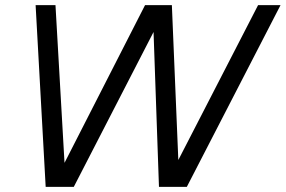

<svg xmlns="http://www.w3.org/2000/svg" viewBox="-20 -724 1107 744"><path d="M157 0 118 -704H195L230 -93L542 -704H646L671 -104L980 -704H1067L704 0H596L575 -600L266 0Z"/></svg>

Font: Prodigy Sans
Style: Italic
Weight: 400
Italic angle: -13°
Designer: Wei Huang
Foundry: Wei Huang
Version: Version 1.003; ttfautohint (v1.8.3)